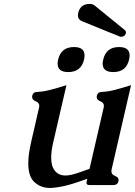

<svg xmlns="http://www.w3.org/2000/svg" viewBox="-20 -933 687 978"><path d="M582 -750.5Q579.6 -750.5 398.4 -824.7Q377 -833 377 -854.5Q377 -860.4 378.4 -867.2Q389.2 -913.1 437.5 -913.1Q452.6 -913.1 462.9 -904.3L618.7 -777.3Q623 -770.5 621.1 -763.7Q616.7 -745.6 596.2 -745.6Q590.8 -745.6 582 -750.5ZM548.8 -71.3Q547.9 -65.9 547.4 -61.5Q547.4 -43.9 565.4 -37.1Q584.5 -29.8 584 -15.6Q584 -13.2 583.5 -10.3Q579.1 9.8 556.2 9.8H437.5Q417 9.8 420.9 -6.3L424.8 -22.5Q414.6 -18.6 391.6 -10.7Q368.7 -2.9 348.6 3.4Q298.8 19 248.5 23.9Q240.7 24.4 233.4 24.4Q188 24.4 155.3 -5.4Q124 -34.2 124 -100.6Q124 -145.5 138.2 -207.5L178.7 -383.8Q179.7 -388.7 180.2 -393.1Q180.2 -410.2 162.1 -417Q143.6 -424.3 143.6 -439Q143.6 -441.9 144 -444.8Q148.4 -464.8 170.9 -464.8Q201.7 -466.3 233.4 -474.6Q265.6 -482.9 318.4 -499L251 -207.5Q240.7 -163.1 240.7 -130.4Q240.7 -86.4 259.3 -63.5Q278.3 -39.1 313.5 -39.1Q334.5 -39.1 363.3 -47.9Q373 -50.8 391.1 -57.1Q409.2 -63.5 421.4 -67.9Q424.3 -68.8 430.2 -70.8L436 -72.8L507.8 -383.8Q508.8 -388.7 509.3 -393.1Q509.3 -410.2 491.2 -417Q472.7 -424.3 472.7 -439Q472.7 -441.9 473.1 -444.8Q477.5 -464.8 500 -464.8Q530.8 -466.3 562.5 -474.6Q594.7 -482.9 647.5 -499ZM586.4 -693.4Q640.1 -693.4 640.1 -650.9Q640.1 -641.6 637.7 -629.9Q623 -565.9 557.1 -565.9Q503.4 -565.9 502.9 -608.4Q502.9 -618.2 505.9 -629.9Q520.5 -693.4 586.4 -693.4ZM356.9 -693.4Q410.6 -693.4 410.6 -650.9Q410.6 -641.6 408.2 -629.9Q393.6 -565.9 327.6 -565.9Q273.9 -565.9 273.4 -608.4Q273.4 -618.2 276.4 -629.9Q291 -693.4 356.9 -693.4Z"/></svg>

Font: Caudex
Style: Bold
Weight: 700
Italic angle: -13°
Version: Version 1.04